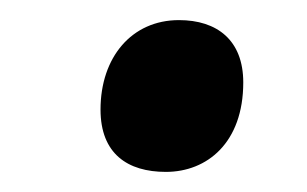

<svg xmlns="http://www.w3.org/2000/svg" viewBox="-20 -451 305 191"><path d="M145 -280C186 -280 222 -309 222 -369C222 -411 196 -431 158 -431C111 -431 80 -394 80 -342C80 -298 107 -280 145 -280Z"/></svg>

Font: Noto Serif Display Condensed
Style: Bold Italic
Weight: 700
Width: 3
Italic angle: -12°
Designer: Monotype Design Team
Foundry: Monotype Imaging Inc.
Version: Version 2.009